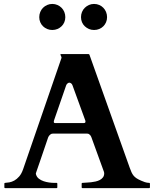

<svg xmlns="http://www.w3.org/2000/svg" viewBox="-20 -966 792 986"><path d="M2.4 -22.9Q2.4 -26.9 6.3 -26.9Q15.6 -27.3 28.1 -29.5Q40.5 -31.7 53.5 -38.8Q66.4 -45.9 78.6 -59.8Q90.8 -73.7 99.1 -98.1L295.4 -667.5Q295.4 -667 295.7 -668Q295.9 -668.9 295.9 -669.9Q295.9 -673.3 293.2 -678.5Q290.5 -683.6 290.5 -686Q290.5 -688.5 292.5 -688.5H434.1Q435.1 -688 436.8 -687.5Q438.5 -687 439.5 -684.6L646 -105Q650.9 -91.3 655.3 -81.5Q659.7 -71.8 665.8 -64.2Q671.9 -56.6 681.2 -50.5Q690.4 -44.4 705.1 -38.1Q711.9 -34.7 723.6 -30.8Q735.4 -26.9 746.1 -26.9Q748.5 -26.9 749.3 -25.4Q750 -23.9 750 -22.5V-3.9Q750 -2.9 749.3 -1.5Q748.5 0 746.1 0H403.3Q400.9 0 400.1 -1.5Q399.4 -2.9 399.4 -3.9V-22.9Q399.4 -23.9 400.1 -25.4Q400.9 -26.9 403.3 -26.9Q405.3 -26.9 407.2 -27.1Q409.2 -27.3 410.2 -27.3Q415.5 -27.8 425.5 -28.3Q435.5 -28.8 447.3 -30Q459 -31.2 470.9 -33.9Q482.9 -36.6 492.7 -41.7Q502.4 -46.9 508.8 -55.2Q515.1 -63.5 515.1 -75.7Q515.1 -78.6 514.2 -82.5L450.2 -258.8Q449.7 -259.8 448.5 -263.2Q447.3 -266.6 444.6 -270.3Q441.9 -273.9 437.7 -276.9Q433.6 -279.8 427.7 -279.8H251.5Q245.1 -279.8 240.7 -276.9Q236.3 -273.9 233.4 -270.5Q230.5 -267.1 228.8 -263.7Q227.1 -260.3 227.1 -259.8Q211.4 -213.9 200.7 -182.4Q189.9 -150.9 182.9 -130.4Q175.8 -109.9 171.9 -98.6Q168 -87.4 166.3 -82.3Q164.6 -77.1 164.3 -75.9Q164.1 -74.7 164.1 -74.7Q164.1 -73.2 164.6 -71.5Q165 -69.8 165.5 -68.4Q169.4 -56.2 179.9 -48.1Q190.4 -40 204.1 -35.4Q217.8 -30.8 232.2 -28.8Q246.6 -26.9 257.8 -26.9H270.5Q272.9 -26.9 273.7 -25.4Q274.4 -23.9 274.4 -22.9V-3.9Q274.4 -2.9 273.7 -1.5Q272.9 0 270.5 0H6.3Q2.4 0 2.4 -3.9ZM258.3 -350.1Q257.3 -347.7 256.8 -345.2Q256.3 -342.8 256.3 -340.3Q256.3 -337.4 257.8 -335.7Q259.3 -334 263.7 -334H410.2Q415.5 -334 417.2 -336.2Q418.9 -338.4 418.9 -341.3Q418.9 -343.8 418.5 -345.7Q418 -347.7 417 -350.1L352.1 -528.3Q349.6 -535.2 344.7 -538.3Q339.8 -541.5 335.9 -541.5Q332 -541.5 327.1 -537.8Q322.3 -534.2 319.8 -527.8ZM248.5 -812Q234.4 -812 222.2 -817.1Q210 -822.3 200.9 -831.1Q191.9 -839.8 186.8 -851.8Q181.6 -863.8 181.6 -877.9Q181.6 -892.1 186.8 -904.5Q191.9 -917 200.9 -926Q210 -935.1 222.2 -940.4Q234.4 -945.8 248.5 -945.8Q262.7 -945.8 274.9 -940.4Q287.1 -935.1 296.1 -926Q305.2 -917 310.3 -904.5Q315.4 -892.1 315.4 -877.9Q315.4 -863.8 310.3 -851.8Q305.2 -839.8 296.1 -831.1Q287.1 -822.3 274.9 -817.1Q262.7 -812 248.5 -812ZM462.9 -812Q448.7 -812 436.8 -817.1Q424.8 -822.3 415.5 -831.1Q406.2 -839.8 401.1 -851.8Q396 -863.8 396 -877.9Q396 -892.1 401.1 -904.5Q406.2 -917 415.5 -926Q424.8 -935.1 436.8 -940.4Q448.7 -945.8 462.9 -945.8Q477.5 -945.8 489.7 -940.4Q502 -935.1 510.7 -926Q519.5 -917 524.7 -904.5Q529.8 -892.1 529.8 -877.9Q529.8 -863.8 524.7 -851.8Q519.5 -839.8 510.7 -831.1Q502 -822.3 489.7 -817.1Q477.5 -812 462.9 -812Z"/></svg>

Font: Cardo
Style: Bold
Weight: 700
Designer: David J. Perry
Foundry: David J. Perry
Version: Version 1.0011